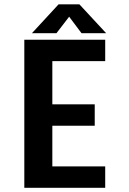

<svg xmlns="http://www.w3.org/2000/svg" viewBox="-20 -888 610 908"><path d="M482 -731H365.5L307 -809L247 -731H131L257 -867.5H355.5ZM477.5 -599H227.5V-394.5H428V-293.5H227.5V-101H477.5V0H95V-700H477.5Z"/></svg>

Font: League Mono Narrow SemiBold
Style: Regular
Weight: 600
Width: 3
Designer: Tyler Finck
Foundry: The League of Moveable Type / Tyler Finck
Version: Version 2.210